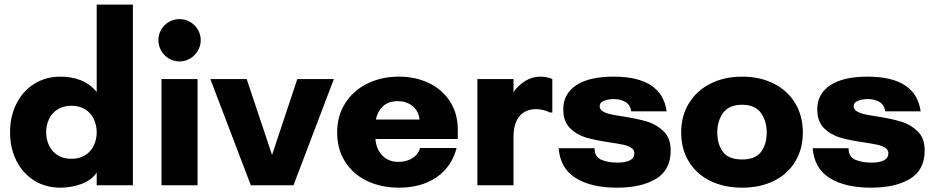

<svg xmlns="http://www.w3.org/2000/svg" viewBox="-20 -827 4173 857"><path d="M24.9 -236.3Q24.9 -307.1 53.2 -363.8Q81.5 -420.4 132.6 -452.6Q183.6 -484.9 249.5 -484.9Q298.8 -484.9 340.6 -468.8Q382.3 -452.6 411.6 -416V-806.6H573.2V0H411.6V-57.1Q389.2 -22.9 344 -6.1Q298.8 10.7 249.5 10.7Q183.6 10.7 132.6 -21.2Q81.5 -53.2 53.2 -109.6Q24.9 -166 24.9 -236.3ZM298.8 -118.2Q335 -118.2 360.4 -134.3Q385.7 -150.4 398.7 -177.5Q411.6 -204.6 411.6 -236.3Q411.6 -268.6 398.7 -295.7Q385.7 -322.8 360.4 -338.9Q335 -355 298.8 -355Q262.7 -355 237.3 -338.9Q211.9 -322.8 199 -295.7Q186 -268.6 186 -236.3Q186 -204.6 199 -177.5Q211.9 -150.4 237.3 -134.3Q262.7 -118.2 298.8 -118.2Z M700.7 -474.1H861.8V0H700.7ZM687 -647.5Q687 -673.3 699.7 -695.1Q712.4 -716.8 733.9 -729.2Q755.4 -741.7 781.2 -741.7Q806.6 -741.7 828.4 -729.2Q850.1 -716.8 863 -695.1Q876 -673.3 876 -647.5Q876 -622.1 863 -600.3Q850.1 -578.6 828.4 -565.7Q806.6 -552.7 781.2 -552.7Q755.4 -552.7 733.9 -565.7Q712.4 -578.6 699.7 -600.3Q687 -622.1 687 -647.5Z M918.9 -474.1H1081.1L1194.3 -135.3L1307.1 -474.1H1470.2L1290 0H1099.6Z M1484.9 -236.3Q1484.9 -309.1 1520.5 -365.7Q1556.2 -422.4 1619.1 -453.6Q1682.1 -484.9 1761.2 -484.9Q1834 -484.9 1893.8 -456.5Q1953.6 -428.2 1988.5 -374.3Q2023.4 -320.3 2023.4 -247.1V-206.5H1655.8Q1659.2 -161.1 1686.5 -132.8Q1713.9 -104.5 1757.8 -104.5Q1784.7 -104.5 1805.4 -113.3Q1826.2 -122.1 1838.6 -136.2Q1851.1 -150.4 1854.5 -166.5H2018.1Q1995.1 -80.1 1927 -34.7Q1858.9 10.7 1761.2 10.7Q1680.2 10.7 1617.4 -19.8Q1554.7 -50.3 1519.8 -106.2Q1484.9 -162.1 1484.9 -236.3ZM1852.5 -293.5Q1850.6 -316.4 1838.4 -335Q1826.2 -353.5 1804.7 -364.5Q1783.2 -375.5 1755.9 -375.5Q1713.9 -375.5 1689.5 -352.8Q1665 -330.1 1657.7 -293.5Z M2110.8 -474.1H2272V-416Q2292 -445.3 2323.5 -465.1Q2355 -484.9 2392.6 -484.9Q2406.7 -484.9 2420.9 -481.9Q2435.1 -479 2445.3 -474.1V-324.7H2435.5Q2403.8 -339.8 2372.1 -339.8Q2325.2 -339.8 2298.6 -308.1Q2272 -276.4 2272 -214.8V0H2110.8Z M2473.6 -165.5H2633.8Q2633.8 -126.5 2664.3 -113.8Q2694.8 -101.1 2737.3 -101.1Q2771.5 -101.1 2791.5 -111.3Q2811.5 -121.6 2811.5 -143.1Q2811.5 -158.2 2797.6 -167.2Q2783.7 -176.3 2762.7 -180.9Q2741.7 -185.5 2702.1 -191.4Q2638.7 -200.7 2596.9 -212.6Q2555.2 -224.6 2524.7 -254.6Q2494.1 -284.7 2494.1 -338.9Q2494.1 -408.2 2552 -446.5Q2609.9 -484.9 2718.8 -484.9Q2934.1 -484.9 2955.6 -330.1H2797.4Q2793.5 -359.4 2771.2 -372.1Q2749 -384.8 2720.2 -384.8Q2696.3 -384.8 2676.5 -377.4Q2656.7 -370.1 2656.7 -352.5Q2656.7 -338.9 2669.9 -330.6Q2683.1 -322.3 2704.1 -317.4Q2725.1 -312.5 2761.7 -307.1Q2826.2 -296.9 2868.7 -284.2Q2911.1 -271.5 2942.4 -240.7Q2973.6 -210 2973.6 -155.8Q2973.6 -67.9 2908 -28.6Q2842.3 10.7 2733.9 10.7Q2618.2 10.7 2549.3 -32.5Q2480.5 -75.7 2473.6 -165.5Z M3020.5 -236.3Q3020.5 -309.6 3054.9 -366Q3089.4 -422.4 3151.1 -453.6Q3212.9 -484.9 3292.5 -484.9Q3372.6 -484.9 3434.1 -453.6Q3495.6 -422.4 3529.5 -366Q3563.5 -309.6 3563.5 -236.3Q3563.5 -161.6 3529.5 -105.7Q3495.6 -49.8 3434.3 -19.5Q3373 10.7 3292.5 10.7Q3212.4 10.7 3150.6 -19.5Q3088.9 -49.8 3054.7 -105.7Q3020.5 -161.6 3020.5 -236.3ZM3292.5 -115.2Q3351.6 -115.2 3377 -149.2Q3402.3 -183.1 3402.3 -235.4Q3402.3 -287.1 3376.2 -323.2Q3350.1 -359.4 3292.5 -359.4Q3233.9 -359.4 3207.8 -323.2Q3181.6 -287.1 3181.6 -235.4Q3181.6 -183.1 3207 -149.2Q3232.4 -115.2 3292.5 -115.2Z M3607.4 -165.5H3767.6Q3767.6 -126.5 3798.1 -113.8Q3828.6 -101.1 3871.1 -101.1Q3905.3 -101.1 3925.3 -111.3Q3945.3 -121.6 3945.3 -143.1Q3945.3 -158.2 3931.4 -167.2Q3917.5 -176.3 3896.5 -180.9Q3875.5 -185.5 3835.9 -191.4Q3772.5 -200.7 3730.7 -212.6Q3689 -224.6 3658.4 -254.6Q3627.9 -284.7 3627.9 -338.9Q3627.9 -408.2 3685.8 -446.5Q3743.7 -484.9 3852.5 -484.9Q4067.9 -484.9 4089.4 -330.1H3931.2Q3927.2 -359.4 3905 -372.1Q3882.8 -384.8 3854 -384.8Q3830.1 -384.8 3810.3 -377.4Q3790.5 -370.1 3790.5 -352.5Q3790.5 -338.9 3803.7 -330.6Q3816.9 -322.3 3837.9 -317.4Q3858.9 -312.5 3895.5 -307.1Q3960 -296.9 4002.4 -284.2Q4044.9 -271.5 4076.2 -240.7Q4107.4 -210 4107.4 -155.8Q4107.4 -67.9 4041.7 -28.6Q3976.1 10.7 3867.7 10.7Q3752 10.7 3683.1 -32.5Q3614.3 -75.7 3607.4 -165.5Z"/></svg>

Font: Glacial Indifference
Style: Bold
Weight: 700
Designer: Alfredo Marco Pradil
Foundry: Alfredo Marco Pradil
Version: Version 1.312